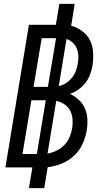

<svg xmlns="http://www.w3.org/2000/svg" viewBox="-20 -863 540 990"><path d="M129 107 147 0H8L129 -735H268L286 -843H365L347 -730Q378 -722 404 -702.5Q430 -683 444 -655Q458 -627 460 -593Q462 -559 457 -525Q453 -502 444.5 -479Q436 -456 421 -436.5Q406 -417 385 -402Q364 -387 341 -379Q366 -367 386.5 -348Q407 -329 418 -303.5Q429 -278 430.5 -248.5Q432 -219 427 -189Q421 -154 405 -119.5Q389 -85 360.5 -59Q332 -33 297 -19Q262 -5 226 -1L208 107ZM153 -415H227L269 -666H195ZM283 -419Q302 -423 319.5 -434Q337 -445 350.5 -461.5Q364 -478 371 -497Q378 -516 381 -535Q385 -555 384 -575Q383 -595 376 -612.5Q369 -630 355 -643Q341 -656 323 -662ZM96 -69H170L216 -346H142ZM225 -71Q248 -75 271 -86Q294 -97 311.5 -115Q329 -133 338.5 -155.5Q348 -178 352 -201Q356 -226 354 -249.5Q352 -273 341.5 -293Q331 -313 312 -325.5Q293 -338 270 -343Z"/></svg>

Font: Iosevka Curly
Style: Italic
Weight: 400
Italic angle: -9°
Monospace: yes
Designer: Belleve Invis
Foundry: Belleve Invis
Version: Version 22.1.2; ttfautohint (v1.8.4)